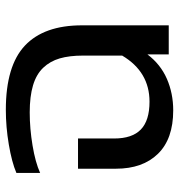

<svg xmlns="http://www.w3.org/2000/svg" viewBox="2 -592 605 648"><g transform="rotate(-90 304.0 -267.5)"><path d="M255.9 15.1Q159.7 15.1 109.4 -36.4Q59.1 -87.9 59.1 -178.2V-306.2H161.1V-184.1Q161.1 -123.5 191.4 -94.2Q221.7 -64.9 285.2 -64.9Q386.2 -64.9 440.9 -157.2V-289.1Q440.9 -335.4 431.4 -367.9Q421.9 -400.4 399.9 -423.6Q377.9 -446.8 340.6 -458Q303.2 -469.2 249 -469.2Q194.8 -469.2 137.7 -459.7Q80.6 -450.2 44.9 -434.1V-514.2Q81.5 -529.8 140.9 -539.8Q200.2 -549.8 257.8 -549.8Q406.2 -549.8 474.6 -485.4Q543 -420.9 543 -293V0H444.8V-71.8Q411.6 -27.8 362.5 -6.3Q313.5 15.1 255.9 15.1Z"/></g></svg>

Font: Prompt
Style: Regular
Weight: 400
Designer: Katatrad Team
Foundry: CadsonDemak
Version: Version 1.000;PS 001.000;hotconv 1.0.88;makeotf.lib2.5.64775